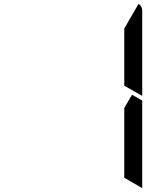

<svg xmlns="http://www.w3.org/2000/svg" viewBox="-20 -1014 856 995"><path d="M664 -523 717 -493V-41Q717 -41 717 -39L624 -93V-95V-103V-113V-218V-454ZM698 -994Q717 -982 717 -959V-517L624 -570V-607V-782V-866Z"/></svg>

Font: DSEG14 Modern
Style: Regular
Weight: 400
Designer: Keshikan(Twitter:@keshinomi_88pro)
Version: Version 0.46